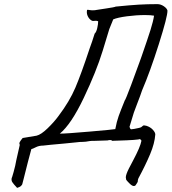

<svg xmlns="http://www.w3.org/2000/svg" viewBox="-20 -711 832 931"><path d="M733 -59Q730 -16 708 36.5Q686 89 651 154Q648 162 648 168V170Q648 172 637 188Q634 191 629 191Q621 191 610 180.5Q599 170 592 161Q590 153 590 149Q590 136 605 106Q609 98 626 66Q643 34 653 10.5Q663 -13 666 -29L659 -37Q651 -32 549 -29Q539 -29 533 -28.5Q527 -28 525 -28Q520 -32 515 -32Q508 -32 501 -30L438 -28H426Q419 -28 415 -27Q395 -23 381 -23Q365 -23 352 -21L292 -15Q255 -12 226 -9Q197 -6 189 -5Q169 -5 153.5 3Q138 11 132 12Q117 66 95 155L89 178Q87 193 63 200Q45 181 39.5 172Q34 163 37 151Q37 155 46 123Q55 91 59 66L76 -9Q72 -15 76 -22.5Q80 -30 90 -42L157 -53Q179 -58 211 -89Q243 -120 264 -149Q317 -219 345.5 -286Q374 -353 415 -477Q426 -506 439 -548Q447 -555 451.5 -574.5Q456 -594 456 -608Q449 -611 440.5 -610Q432 -609 427 -610Q415 -616 408 -628Q401 -640 401 -653Q401 -660 402 -663Q406 -664 413.5 -662.5Q421 -661 430 -661Q441 -661 449 -663Q454 -664 495 -670Q536 -676 541 -679Q611 -686 652.5 -688.5Q694 -691 743 -691Q759 -691 774 -681Q789 -671 792 -660Q793 -632 750 -496.5Q707 -361 669 -273Q662 -251 644 -205L629 -165L608 -96Q609 -93 611 -88.5Q613 -84 616 -84L631 -86Q640 -88 650.5 -90Q661 -92 665 -94.5Q669 -97 674 -102Q674 -102 675.5 -102.5Q677 -103 679 -103Q682 -103 690 -101Q709 -95 721 -82Q733 -69 733 -59ZM657 -411 666 -436Q697 -525 710 -566.5Q723 -608 727 -635Q711 -638 683 -638Q641 -638 595.5 -632Q550 -626 529 -617L510 -570Q509 -566 478 -465Q447 -364 386 -236Q325 -108 270 -63Q301 -63 416 -73Q531 -83 539 -85Q546 -122 555.5 -148.5Q565 -175 585 -224Q588 -225 615.5 -298Q643 -371 657 -411ZM37 151Z"/></svg>

Font: Caveat
Style: Regular
Weight: 400
Designer: Pablo Impallari
Foundry: Pablo Impallari
Version: Version 1.500; ttfautohint (v1.6)